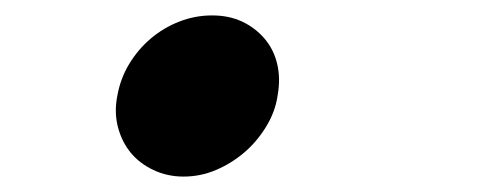

<svg xmlns="http://www.w3.org/2000/svg" viewBox="-20 -483 640 249"><path d="M132 -358Q136 -381 147.5 -400Q159 -419 175.5 -433Q192 -447 212.5 -455Q233 -463 255 -463Q277 -463 294 -455Q311 -447 323 -433Q335 -419 339.5 -400Q344 -381 340 -359Q337 -338 325 -318.5Q313 -299 296.5 -285Q280 -271 260 -262.5Q240 -254 218 -254Q197 -254 179 -262.5Q161 -271 149.5 -285Q138 -299 133 -318Q128 -337 132 -358Z"/></svg>

Font: Maple Mono
Style: Bold Italic
Weight: 700
Italic angle: -10°
Monospace: yes
Designer: subframe7536
Version: Version 7.000